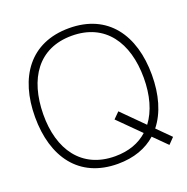

<svg xmlns="http://www.w3.org/2000/svg" viewBox="-133 -859 971 998"><g transform="rotate(-20 353.0 -360.0)"><path d="M637 14 669 -19 596.5 -91.5C649.5 -158 676 -251 676 -360C676 -580 568 -735 353 -735C138 -735 30 -580 30 -360C30 -140 138 15 353 15C442 15 512.5 -11.5 564.5 -58ZM353 -27C168 -27 73 -165 75 -360C77 -555 168 -693 353 -693C538 -693 631 -555 631 -360C631 -264.5 608.5 -182.5 564 -124L447 -241L414 -208L532.5 -90C488 -49.5 428 -27 353 -27Z"/></g></svg>

Font: Vela Sans ExtLt
Style: Regular
Weight: 200
Designer: Principal design: Mikhail Sharanda - project Manrope.
Design modification: Ravid Balaliev
Foundry: Mikhail Sharanda
Version: Version 1.001